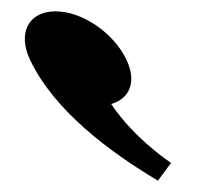

<svg xmlns="http://www.w3.org/2000/svg" viewBox="-20 -186 354 342"><path d="M79 -165.8C126.3 -165.8 182.6 -127.5 205.3 -79.5C224.1 -39.8 210.5 -9.8 178 -0.8C219.4 61.5 284.7 104.2 284.7 104.2L261.3 135.8C175.7 84.8 76.4 11.2 33.5 -79.5C10.8 -127.5 31 -165.8 79 -165.8Z"/></svg>

Font: Hussar
Style: BdOpOblFive
Weight: 700
Foundry: Cannot Into Space Fonts
Version: Version 2.00